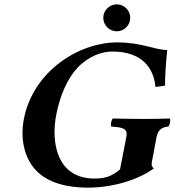

<svg xmlns="http://www.w3.org/2000/svg" viewBox="-20 -853 803 883"><path d="M518 -658C434 -658 337 -627 255 -565C175 -505 111 -415 90 -307C72 -217 91 -124 149 -66C202 -12 290 10 383 10C496 10 612 -24 687 -78C678 -87 676 -95 678 -106L700 -223C707 -258 726 -268 754 -271C761 -277 766 -302 761 -308C732 -307 684 -306 646 -306C609 -306 544 -307 499 -308C492 -302 487 -277 492 -271C544 -267 569 -263 561 -223L532 -74C493 -42 466 -32 414 -32C243 -32 213 -195 239 -327C256 -413 289 -491 337 -542C387 -595 449 -616 496 -616C635 -616 687 -539 695 -453L739 -459C739 -501 742 -551 749 -623C691 -623 635 -658 518 -658ZM455 -771C455 -737 483 -709 517 -709C551 -709 579 -737 579 -771C579 -805 551 -833 517 -833C483 -833 455 -805 455 -771Z"/></svg>

Font: Libertinus Serif
Style: Bold Italic
Weight: 700
Italic angle: -12°
Designer: Philipp H. Poll, Khaled Hosny
Foundry: Caleb Maclennan
Version: Version 7.050;RELEASE